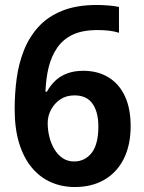

<svg xmlns="http://www.w3.org/2000/svg" viewBox="-20 -743 581 773"><path d="M39 -304Q39 -366 47 -426Q55 -486 76 -539.5Q97 -593 134.5 -634.5Q172 -676 230 -699.5Q288 -723 370 -723Q390 -723 416 -721Q442 -719 459 -715V-611Q441 -617 419 -619.5Q397 -622 373 -622Q312 -622 273 -603.5Q234 -585 210.5 -551Q187 -517 176 -472.5Q165 -428 163 -374H169Q182 -398 201.5 -417Q221 -436 249.5 -447Q278 -458 315 -458Q374 -458 417 -431.5Q460 -405 483 -355.5Q506 -306 506 -235Q506 -159 478.5 -104Q451 -49 400.5 -19.5Q350 10 281 10Q230 10 186 -9Q142 -28 109 -67Q76 -106 57.5 -165Q39 -224 39 -304ZM278 -93Q322 -93 349 -127.5Q376 -162 376 -234Q376 -292 352.5 -325.5Q329 -359 280 -359Q247 -359 223 -343Q199 -327 185.5 -301.5Q172 -276 172 -248Q172 -220 178.5 -193Q185 -166 198.5 -143Q212 -120 232 -106.5Q252 -93 278 -93Z"/></svg>

Font: Noto Sans Display SemiBold
Style: Regular
Weight: 600
Designer: Monotype Design Team
Foundry: Monotype Imaging Inc.
Version: Version 2.003